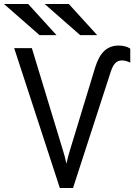

<svg xmlns="http://www.w3.org/2000/svg" viewBox="-36 -941 672 961"><path d="M263.5 0 35 -700H123.5L279.5 -187Q283.5 -175 288 -157.8Q292.5 -140.5 296.5 -121.5Q300.5 -140.5 304.8 -156.8Q309 -173 313.5 -187L440.5 -604Q457.5 -659.5 486 -686.2Q514.5 -713 558.5 -713Q574.5 -713 590 -709Q605.5 -705 616 -697.5V-627.5Q593.5 -638.5 574 -638.5Q554.5 -638.5 541.5 -625.5Q528.5 -612.5 519 -584L329.5 0ZM365.5 -765 187.5 -921H308.5L450.5 -765ZM162 -765 -16 -921H105L247 -765Z"/></svg>

Font: Overpass Mono
Style: Regular
Weight: 400
Designer: Delve Withrington, Dave Bailey
Foundry: Delve Fonts LLC
Version: Version 4.000